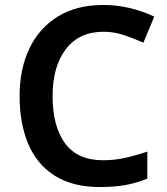

<svg xmlns="http://www.w3.org/2000/svg" viewBox="-20 -744 675 774"><path d="M397 -616Q299 -616 245.5 -546Q192 -476 192 -356Q192 -235 242 -166.5Q292 -98 396 -98Q441 -98 484 -107.5Q527 -117 574 -133V-24Q530 -6 485.5 2Q441 10 383 10Q273 10 201 -35.5Q129 -81 94 -163.5Q59 -246 59 -357Q59 -465 98 -547.5Q137 -630 212.5 -677Q288 -724 397 -724Q451 -724 503.5 -711.5Q556 -699 602 -677L558 -572Q520 -589 479.5 -602.5Q439 -616 397 -616Z"/></svg>

Font: Noto Sans Gujarati UI SemiBold
Style: Regular
Weight: 600
Designer: Jelle Bosma - Monotype Design Team, Universal Thirst
Foundry: Monotype Imaging Inc.
Version: Version 2.106; ttfautohint (v1.8.4.7-5d5b)